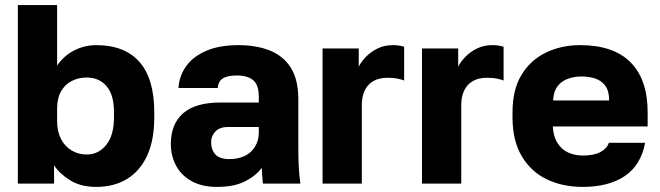

<svg xmlns="http://www.w3.org/2000/svg" viewBox="-20 -720 2590 753"><path d="M357 13Q296 13 254 -13.5Q212 -40 192 -72V0H50V-700H204V-463Q231 -502 271.5 -522.5Q312 -543 357 -543Q469 -543 527 -477Q585 -411 585 -280V-260Q585 -170 557 -109.5Q529 -49 478 -18Q427 13 357 13ZM320 -114Q366 -114 396.5 -151.5Q427 -189 427 -260V-280Q427 -349 397.5 -382.5Q368 -416 320 -416Q288 -416 261.5 -402.5Q235 -389 219.5 -362Q204 -335 204 -295V-245Q204 -204 219.5 -174.5Q235 -145 261.5 -129.5Q288 -114 320 -114Z M830 13Q773 13 732.5 -9Q692 -31 671 -69.5Q650 -108 650 -155Q650 -234 698.5 -276Q747 -318 845 -318H995V-340Q995 -388 972.5 -406Q950 -424 910 -424Q872 -424 854 -412.5Q836 -401 834 -375H680Q683 -423 710.5 -461Q738 -499 789.5 -521Q841 -543 915 -543Q985 -543 1038 -522Q1091 -501 1120.5 -454.5Q1150 -408 1150 -330V-135Q1150 -93 1152 -61.5Q1154 -30 1158 0H1011Q1010 -17 1008.5 -30Q1007 -43 1007 -62Q983 -30 940.5 -8.5Q898 13 830 13ZM880 -96Q913 -96 939 -108Q965 -120 980 -144.5Q995 -169 995 -200V-222H875Q841 -222 824.5 -204Q808 -186 808 -163Q808 -133 824.5 -114.5Q841 -96 880 -96Z M1245 0V-530H1387V-458Q1395 -476 1414 -496Q1433 -516 1460 -529.5Q1487 -543 1520 -543Q1537 -543 1547 -541Q1557 -539 1565 -537V-404Q1560 -407 1542 -411Q1524 -415 1500 -415Q1465 -415 1442.5 -401Q1420 -387 1409.5 -363Q1399 -339 1399 -309V0Z M1635 0V-530H1777V-458Q1785 -476 1804 -496Q1823 -516 1850 -529.5Q1877 -543 1910 -543Q1927 -543 1937 -541Q1947 -539 1955 -537V-404Q1950 -407 1932 -411Q1914 -415 1890 -415Q1855 -415 1832.5 -401Q1810 -387 1799.5 -363Q1789 -339 1789 -309V0Z M2265 13Q2187 13 2125 -16.5Q2063 -46 2026.5 -107Q1990 -168 1990 -260V-280Q1990 -368 2025 -426Q2060 -484 2120.5 -513.5Q2181 -543 2255 -543Q2386 -543 2453 -475.5Q2520 -408 2520 -280V-224H2148Q2150 -185 2166.5 -159Q2183 -133 2209 -121.5Q2235 -110 2265 -110Q2309 -110 2334.5 -123.5Q2360 -137 2368 -160H2510Q2494 -73 2431 -30Q2368 13 2265 13ZM2260 -420Q2232 -420 2207 -411Q2182 -402 2166.5 -381.5Q2151 -361 2149 -326H2369Q2369 -363 2354 -383.5Q2339 -404 2314.5 -412Q2290 -420 2260 -420Z"/></svg>

Font: Golos Text
Style: Bold
Weight: 700
Designer: A.Korolkova, Vitaly Kuzmin
Foundry: ParaType Ltd
Version: Version 2.004